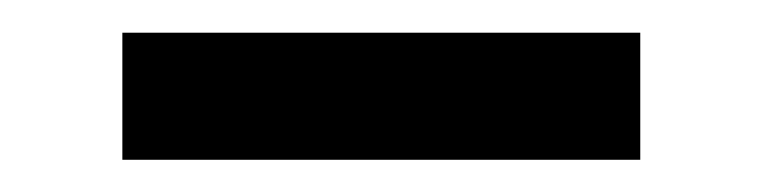

<svg xmlns="http://www.w3.org/2000/svg" viewBox="-20 -356 469 118"><path d="M373.5 -257.8H55.2V-335.9H373.5Z"/></svg>

Font: Intratopia Thin
Style: Regular
Weight: 100
Designer: Rasmus Andersson
Foundry: rsms
Version: Version 3.000;Glyphs 3.2.3 (3260)